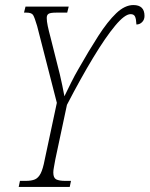

<svg xmlns="http://www.w3.org/2000/svg" viewBox="-20 -740 592 760"><path d="M54 0 59 -24H81Q105 -24 118.5 -30Q132 -36 141 -53.5Q150 -71 157 -108L205 -333L127 -637Q117 -671 111 -680.5Q105 -690 85 -690H75L81 -714H252L246 -690H202Q180 -690 172.5 -685.5Q165 -681 165 -669Q165 -656 169 -637Q173 -618 180 -592L217 -445Q222 -424 226.5 -402Q231 -380 235 -359Q245 -380 261 -412Q277 -444 290 -466Q332 -540 369 -597.5Q406 -655 440 -687.5Q474 -720 508 -720Q552 -720 552 -677Q552 -662 542.5 -652.5Q533 -643 520 -643Q519 -665 514.5 -674.5Q510 -684 497 -684Q474 -684 436 -638.5Q398 -593 349 -512Q300 -431 245 -325L199 -109Q196 -91 193.5 -78.5Q191 -66 191 -57Q191 -36 202.5 -30Q214 -24 239 -24H261L256 0Z"/></svg>

Font: Noto Serif ExtraCondensed ExtraLight
Style: Italic
Weight: 200
Width: 2
Italic angle: -12°
Designer: Monotype Design Team
Foundry: Monotype Imaging Inc.
Version: Version 2.014; ttfautohint (v1.8.4.7-5d5b)